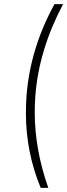

<svg xmlns="http://www.w3.org/2000/svg" viewBox="-20 -732 327 934"><path d="M106 -183Q106 -224 109 -266Q127 -497 245 -712H287Q169 -490 152 -266Q149 -227 149 -186Q149 -5 215 182H178Q106 8 106 -183Z"/></svg>

Font: Muli ExtraLight
Style: Italic
Weight: 275
Italic angle: -4.541°
Designer: Vernon Adams
Foundry: Vernon Adams
Version: Version 2.001